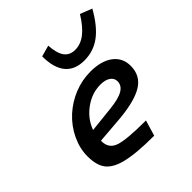

<svg xmlns="http://www.w3.org/2000/svg" viewBox="-202 -896 1053 1053"><g transform="rotate(-45 324.5 -370.0)"><path d="M423 -81 396 10Q322 10 268.5 5Q215 0 177 -10Q113 -27 85 -63Q57 -99 57 -169Q57 -229 85 -288.5Q113 -348 163 -394Q212 -438 272 -462Q332 -486 397 -486Q481 -486 528.5 -450Q576 -414 576 -352Q576 -278 517 -240Q458 -202 331 -190L170 -177Q170 -175 170 -174.5Q170 -174 170 -172Q170 -117 221 -99Q272 -81 423 -81ZM465 -343Q465 -368 443.5 -382.5Q422 -397 386 -397Q319 -397 261.5 -355Q204 -313 181 -249L330 -265Q399 -272 432 -291Q465 -310 465 -343ZM423 -629Q465 -629 503.5 -658.5Q542 -688 580 -750L649 -723Q599 -634 543.5 -593Q488 -552 417 -552Q344 -552 306.5 -597.5Q269 -643 269 -732L334 -750Q338 -688 359.5 -658.5Q381 -629 423 -629Z"/></g></svg>

Font: Intel One Mono Medium
Style: Italic
Weight: 500
Italic angle: -16°
Monospace: yes
Designer: Fred Shallcrass
Foundry: Frere-Jones Type LLC
Version: Version 1.400;hotconv 1.1.0;makeotfexe 2.6.0;FJTRelease1.4